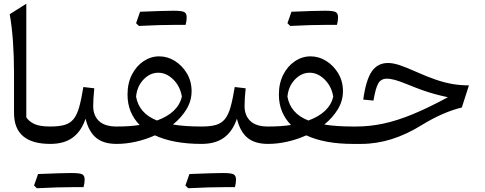

<svg xmlns="http://www.w3.org/2000/svg" viewBox="-20 -772 2600 1030"><path d="M121.1 -752V-142.6Q135.7 -120.1 164.6 -106.7Q193.4 -93.3 249 -93.3H249.5V0H249Q153.8 0 104.5 -41Q55.2 -82 55.2 -166.5V-378.4Q55.2 -564.9 32.2 -695.8Z M377.4 231.9Q291.5 231.9 177.7 237.8Q172.4 231.9 162.6 223.1Q168 207 173.6 191.9Q179.2 176.8 184.1 161.6Q316.4 156.2 363 156.2Q409.7 156.2 421.9 163.6Q434.1 170.9 434.1 191.2Q434.1 211.4 428.2 231.9ZM249.5 0Q233.4 0 233.4 -32.7V-60.5Q233.4 -93.3 249.5 -93.3Q296.4 -93.3 326.2 -101.8Q356 -110.4 374.5 -133.1Q393.1 -155.8 404.8 -197.5Q416.5 -239.3 427.2 -305.2L485.8 -298.3Q480 -242.7 480 -203.1Q480 -152.3 511 -122.8Q542 -93.3 605.5 -93.3H606V0H605.5Q534.7 0 495.1 -33.2Q455.6 -66.4 439 -135.3Q416 -67.4 369.9 -33.7Q323.7 0 249.5 0Z M834 -469.7Q878.4 -469.7 918 -445.1Q957.5 -420.4 982.7 -378.2Q1007.8 -335.9 1007.8 -282.7Q1007.8 -231 980.2 -185.5Q952.6 -140.1 907.7 -104Q971.7 -93.3 1061 -93.3H1061.5V0H1061Q910.2 0 811 -45.9Q762.2 -23.9 709.5 -12Q656.7 0 606 0Q589.8 0 589.8 -32.7V-60.5Q589.8 -93.3 606 -93.3Q639.2 -93.3 669.9 -95.2Q700.7 -97.2 729 -101.6Q697.8 -133.3 680.9 -174.1Q664.1 -214.8 664.1 -264.6Q664.1 -325.7 687.7 -371.8Q711.4 -418 750.2 -443.8Q789.1 -469.7 834 -469.7ZM829.1 -381.8Q785.2 -381.8 750.2 -345.7Q715.3 -309.6 710 -253.4Q726.1 -163.1 822.3 -125.5Q936 -167 955.6 -253.9Q946.3 -309.6 909.4 -345.7Q872.6 -381.8 829.1 -381.8ZM924.8 -638.7Q838.9 -638.7 725.1 -632.8Q719.7 -638.7 710 -647.5Q715.3 -663.6 720.9 -678.7Q726.6 -693.8 731.4 -709Q863.8 -714.4 910.4 -714.4Q957 -714.4 969.2 -707Q981.4 -699.7 981.4 -679.4Q981.4 -659.2 975.6 -638.7Z M1189.5 231.9Q1103.5 231.9 989.7 237.8Q984.4 231.9 974.6 223.1Q980 207 985.6 191.9Q991.2 176.8 996.1 161.6Q1128.4 156.2 1175 156.2Q1221.7 156.2 1233.9 163.6Q1246.1 170.9 1246.1 191.2Q1246.1 211.4 1240.2 231.9ZM1061.5 0Q1045.4 0 1045.4 -32.7V-60.5Q1045.4 -93.3 1061.5 -93.3Q1108.4 -93.3 1138.2 -101.8Q1168 -110.4 1186.5 -133.1Q1205.1 -155.8 1216.8 -197.5Q1228.5 -239.3 1239.3 -305.2L1297.9 -298.3Q1292 -242.7 1292 -203.1Q1292 -152.3 1323 -122.8Q1354 -93.3 1417.5 -93.3H1418V0H1417.5Q1346.7 0 1307.1 -33.2Q1267.6 -66.4 1251 -135.3Q1228 -67.4 1181.9 -33.7Q1135.7 0 1061.5 0Z M1646 -469.7Q1690.4 -469.7 1730 -445.1Q1769.5 -420.4 1794.7 -378.2Q1819.8 -335.9 1819.8 -282.7Q1819.8 -231 1792.2 -185.5Q1764.6 -140.1 1719.7 -104Q1783.7 -93.3 1873 -93.3H1873.5V0H1873Q1722.2 0 1623 -45.9Q1574.2 -23.9 1521.5 -12Q1468.8 0 1418 0Q1401.9 0 1401.9 -32.7V-60.5Q1401.9 -93.3 1418 -93.3Q1451.2 -93.3 1481.9 -95.2Q1512.7 -97.2 1541 -101.6Q1509.8 -133.3 1492.9 -174.1Q1476.1 -214.8 1476.1 -264.6Q1476.1 -325.7 1499.8 -371.8Q1523.4 -418 1562.3 -443.8Q1601.1 -469.7 1646 -469.7ZM1641.1 -381.8Q1597.2 -381.8 1562.3 -345.7Q1527.3 -309.6 1522 -253.4Q1538.1 -163.1 1634.3 -125.5Q1748 -167 1767.6 -253.9Q1758.3 -309.6 1721.4 -345.7Q1684.6 -381.8 1641.1 -381.8ZM1736.8 -638.7Q1650.9 -638.7 1537.1 -632.8Q1531.7 -638.7 1522 -647.5Q1527.3 -663.6 1533 -678.7Q1538.6 -693.8 1543.5 -709Q1675.8 -714.4 1722.4 -714.4Q1769 -714.4 1781.2 -707Q1793.5 -699.7 1793.5 -679.4Q1793.5 -659.2 1787.6 -638.7Z M2061.5 -434.1Q2087.4 -434.1 2120.6 -423.6Q2153.8 -413.1 2210.4 -387.7Q2271.5 -360.4 2319.1 -344.2Q2366.7 -328.1 2409.2 -321Q2451.7 -314 2495.6 -314L2457.5 -195.3Q2406.7 -183.1 2353.3 -159.7Q2299.8 -136.2 2246.6 -103.5Q2162.1 -50.8 2080.6 -25.4Q1999 0 1918 0H1873.5Q1857.4 0 1857.4 -32.7V-60.5Q1857.4 -93.3 1873.5 -93.3H1891.6Q1963.4 -93.3 2036.6 -108.9Q2109.9 -124.5 2194.1 -159.2Q2278.3 -193.8 2382.8 -250.5Q2345.7 -258.3 2313.5 -267.1Q2281.2 -275.9 2246.6 -288.1Q2211.9 -300.3 2167 -318.8Q2121.6 -337.4 2096.7 -343.8Q2071.8 -350.1 2056.2 -350.1Q2024.9 -350.1 2010 -325.7Q1995.1 -301.3 1983.4 -232.4L1928.7 -237.8Q1942.9 -342.3 1974.1 -388.2Q2005.4 -434.1 2061.5 -434.1Z"/></svg>

Font: Pinar DS2-Regular
Style: Regular
Weight: 400
Designer: Amin Abedi
Version: Version 2.000